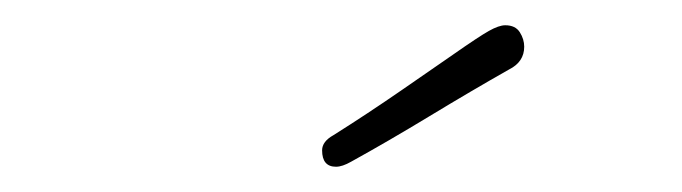

<svg xmlns="http://www.w3.org/2000/svg" viewBox="-20 -606 540 152"><path d="M246 -474Q235 -474 235 -487Q235 -494 244 -499Q271 -516 298.5 -535Q326 -554 339 -563Q359 -577 367 -581.5Q375 -586 380 -586Q388 -586 391.5 -580.5Q395 -575 395 -569Q395 -557 383 -551Q353 -534 320 -514Q287 -494 258 -478Q251 -474 246 -474Z"/></svg>

Font: Send Flowers
Style: Regular
Weight: 400
Designer: Robert E. Leuschke
Foundry: Robert E. Leuschke
Version: Version 1.010; ttfautohint (v1.8.4.7-5d5b)